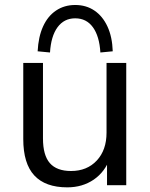

<svg xmlns="http://www.w3.org/2000/svg" viewBox="-20 -761 617 789"><path d="M256.4 8.9Q166.5 8.9 121.1 -39.9Q75.6 -88.8 75.6 -189.6V-502.3H156.6V-192.2Q156.6 -122.9 184.9 -90.6Q213.2 -58.3 272 -58.3Q337.6 -58.3 377.7 -101.3Q417.8 -144.4 417.8 -215.8V-502.3H498.8V0H419.8V-113.1H432.7Q411.8 -54.8 365.3 -22.9Q318.7 8.9 256.4 8.9ZM185.5 -545.3 134.7 -550.2Q137.7 -609.7 156.9 -652.1Q176.1 -694.6 210.1 -717.5Q244.2 -740.5 289 -740.5Q334.3 -740.5 368.1 -717.5Q401.9 -694.6 421.6 -652.1Q441.3 -609.7 443.3 -550.2L392.5 -545.3Q388.5 -612.2 361.8 -649Q335.2 -685.7 289 -685.7Q243.3 -685.7 216.4 -649Q189.5 -612.2 185.5 -545.3Z"/></svg>

Font: Mulish ExtraLight
Style: Regular
Weight: 200
Designer: Vernon Adams
Foundry: Vernon Adams
Version: Version 3.603